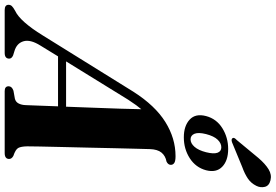

<svg xmlns="http://www.w3.org/2000/svg" viewBox="-238 -954 1148 799"><g transform="rotate(90 335.5 -554.0)"><path d="M125 -148.5Q99 -107 107.2 -78.5Q115.5 -50 148.5 -40.5L166 -35Q179.5 -29 179.5 -19Q179.5 0 155.5 0H-22.5Q-44.5 0 -44.5 -16Q-44.5 -24 -39.2 -29.8Q-34 -35.5 -19.5 -43.5Q2.5 -53.5 28.8 -83.2Q55 -113 82 -157L317.5 -536Q375 -626 443 -668.5Q511 -711 585.5 -711Q605.5 -711 613.5 -705.8Q621.5 -700.5 621.5 -691.5Q621.5 -680 608 -673.5Q584 -669 570.5 -652.5Q557 -636 556 -604Q555.5 -587.5 554.5 -547.8Q553.5 -508 552.2 -455Q551 -402 549.8 -345Q548.5 -288 547.2 -236Q546 -184 545.2 -146Q544.5 -108 544.5 -93.5Q545 -68 551.2 -56.5Q557.5 -45 584.5 -36Q597 -29 597 -18.5Q597 0 572 0H314.5Q294.5 0 294.5 -16.5Q294.5 -30 313 -36.5L346.5 -42.5Q360 -46 366.2 -58.2Q372.5 -70.5 373 -88Q373.5 -105 375 -140.5Q376.5 -176 378 -222H170ZM350.5 -514 191 -255.5H379.5Q381.5 -311 383.8 -370.2Q386 -429.5 387.8 -481.8Q389.5 -534 390 -568.5Q383 -560.5 373.2 -547.2Q363.5 -534 350.5 -514ZM593 -1056Q617.5 -1084.5 640 -1098.2Q662.5 -1112 686 -1106Q708.5 -1100.5 713 -1082.8Q717.5 -1065 709 -1047.5Q698 -1025 678.2 -1011.8Q658.5 -998.5 630.5 -988.5L527.5 -946Q514 -941.5 510 -949Q508 -953 510.8 -957.2Q513.5 -961.5 518 -965.5ZM507 -745.5Q459.5 -745.5 433.2 -769.8Q407 -794 418.5 -838Q430 -881.5 469 -905.8Q508 -930 555.5 -930Q604 -930 629.5 -905.2Q655 -880.5 644 -838Q632.5 -795 594 -770.2Q555.5 -745.5 507 -745.5ZM548.5 -901.5Q531.5 -901.5 516.8 -886.2Q502 -871 493.5 -838Q485.5 -806 492.2 -789.8Q499 -773.5 515.5 -773.5Q532 -773.5 546.5 -790Q561 -806.5 569 -838Q577 -870.5 571 -886Q565 -901.5 548.5 -901.5Z"/></g></svg>

Font: Fraunces 72pt
Style: Bold Italic
Weight: 700
Italic angle: -16°
Version: Version 1.000;[b76b70a41]